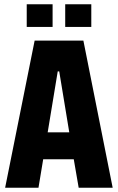

<svg xmlns="http://www.w3.org/2000/svg" viewBox="-20 -878 551 898"><path d="M4 0 142 -688H370L507 0H348L325 -133H182L160 0ZM203 -259H304L257 -544H250ZM105 -752V-858H226V-752ZM285 -752V-858H407V-752Z"/></svg>

Font: Saira Condensed ExtraBold
Style: Regular
Weight: 800
Width: 3
Designer: Hector Gatti with collaboration of the Omnibus-Type team
Foundry: Omnibus-Type
Version: Version 1.101